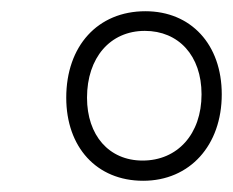

<svg xmlns="http://www.w3.org/2000/svg" viewBox="-20 -726 415 342"><path d="M235 -404C318 -404 375 -467 375 -558C375 -647 320 -706 239 -706C154 -706 98 -644 98 -552C98 -464 152 -404 235 -404ZM234 -440C174 -440 135 -485 135 -552C135 -623 176 -671 238 -671C298 -671 339 -627 339 -558C339 -487 296 -440 234 -440Z"/></svg>

Font: Fixel Text 20240404 ExtraLight
Style: Italic
Weight: 200
Width: 4
Italic angle: -10°
Designer: AlfaBravo + MacPaw
Foundry: Kyrylo Tkachov, Marchela Mozhyna, Serhii Makarenko, Maria Weinstein, Zakhar Kryvoshyya
Version: Version 1.211;Glyphs 3.2 (3225)